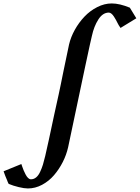

<svg xmlns="http://www.w3.org/2000/svg" viewBox="-241 -792 791 1087"><path d="M-65.9 223.1Q-49.8 223.1 -36.6 212.4Q-23.4 201.7 -13.7 180.7Q-3.9 159.7 2.2 139.6Q8.3 119.6 15.1 90.8Q31.7 20 65.9 -142.6Q83 -219.7 91.3 -257.8Q99.6 -295.9 102.8 -312.5Q106 -329.1 118.2 -388.4Q130.4 -447.8 149.9 -540Q159.7 -582 182.6 -623.3Q205.6 -664.6 237.1 -697.8Q268.6 -731 309.3 -751.7Q350.1 -772.5 391.6 -772.5Q436 -772.5 494.1 -748.5L530.8 -688.5L441.4 -633.8Q429.2 -651.4 425.3 -660.2Q419.4 -671.9 415.3 -679.4Q411.1 -687 404.1 -698Q397 -709 389.6 -714.8Q382.3 -720.7 375 -720.7Q340.8 -720.7 315.9 -681.9Q291 -643.1 279.3 -588.9Q270.5 -557.1 144.5 42.5Q134.8 85 114.3 125.5Q93.8 166 64.9 199.7Q36.1 233.4 -2.7 254.2Q-41.5 274.9 -83 274.9Q-103.5 274.9 -135 267.3Q-166.5 259.8 -191.9 249Q-192.9 247.1 -194.6 243.7Q-196.3 240.2 -197.5 237.3Q-198.7 234.4 -199.7 231.9L-199.2 232.4Q-211.9 203.6 -220.7 177.7L-120.1 136.7Q-119.6 137.7 -115.7 149.7Q-111.8 161.6 -107.2 172.4Q-102.5 183.1 -96.2 195.6Q-89.8 208 -82 215.6Q-74.2 223.1 -65.9 223.1Z"/></svg>

Font: Flanker
Style: Bold Italic
Weight: 700
Italic angle: -12°
Designer: Flanker
Version: Version 2.000